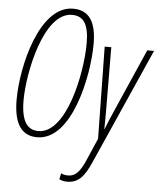

<svg xmlns="http://www.w3.org/2000/svg" viewBox="-62 -778 901 1074"><g transform="rotate(5 388.0 -240.5)"><path d="M166 10C361 10 436 -356 436 -538C436 -668 390 -724 305 -724C117 -724 34 -379 34 -189C34 -53 80 10 166 10ZM170 -25C107 -25 73 -74 73 -190C73 -343 143 -689 302 -689C367 -689 397 -644 397 -537C397 -368 327 -25 170 -25ZM355 243C418 243 451 205 488 121L776 -528H738L577 -161C566 -137 551 -101 539 -69H537C538 -100 538 -135 538 -161L536 -528H499L507 -11L454 111C424 181 398 208 357 208C340 208 328 204 318 199L311 233C320 238 335 243 355 243Z"/></g></svg>

Font: Noto Sans ExtraCondensed ExtraLight
Style: Italic
Weight: 200
Width: 2
Italic angle: -12°
Designer: Monotype Design Team
Foundry: Monotype Imaging Inc.
Version: Version 2.013